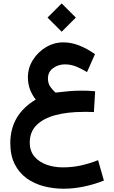

<svg xmlns="http://www.w3.org/2000/svg" viewBox="-20 -789 679 1146"><path d="M348.1 -768.6 432.6 -684.1 348.1 -599.6 263.7 -684.1ZM547.9 -244.1 540.5 -120.1Q520.5 -121.1 506.3 -121.1Q492.2 -121.1 478 -121.1Q382.8 -121.1 310.8 -101.8Q238.8 -82.5 198.2 -42.2Q157.7 -2 157.7 61.5Q157.7 112.8 185.5 145.5Q213.4 178.2 258.3 194.1Q303.2 210 354.5 210Q412.6 210 464.6 198.2Q516.6 186.5 565.4 167L600.1 288.6Q544.9 311 482.7 324.2Q420.4 337.4 359.9 337.4Q296.9 337.4 239.5 322Q182.1 306.6 137.7 274.2Q93.3 241.7 67.4 189.9Q41.5 138.2 41.5 65.4Q41.5 -104 193.4 -194.8Q172.4 -220.7 159.4 -254.4Q146.5 -288.1 146.5 -327.1Q146.5 -383.3 176.3 -430.9Q206.1 -478.5 254.4 -507.3Q302.7 -536.1 358.4 -536.1Q405.3 -536.1 452.6 -517.6Q500 -499 546.9 -465.8L499.5 -358.9Q465.8 -378.9 434.6 -391.8Q403.3 -404.8 366.7 -404.8Q328.1 -404.8 297.1 -382.3Q266.1 -359.9 266.1 -320.3Q266.1 -290.5 281.5 -269.5Q296.9 -248.5 311.5 -236.3Q356.9 -241.7 393.6 -244.9Q430.2 -248 467.3 -248Q487.3 -248 505.6 -247.3Q523.9 -246.6 547.9 -244.1Z"/></svg>

Font: Vazirmatn UI FD
Style: Bold
Weight: 700
Designer: Saber Rastikerdar
Foundry: Saber Rastikerdar
Version: Version 33.003